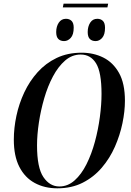

<svg xmlns="http://www.w3.org/2000/svg" viewBox="-20 -1011 713 1042"><path d="M567 -991 563 -971H321L325 -991ZM499 -788Q479 -788 467.5 -799.5Q456 -811 456 -837Q456 -867 469.5 -888Q483 -909 508 -909Q527 -909 538.5 -897.5Q550 -886 550 -860Q550 -823 534.5 -805.5Q519 -788 499 -788ZM328 -788Q308 -788 296.5 -799.5Q285 -811 285 -837Q285 -867 299 -888Q313 -909 338 -909Q357 -909 368.5 -897.5Q380 -886 380 -861Q380 -823 364 -805.5Q348 -788 328 -788ZM291 11Q222 11 168.5 -18Q115 -47 85 -105.5Q55 -164 55 -253Q55 -316 69 -382Q83 -448 111.5 -509Q140 -570 184 -619Q228 -668 287.5 -696.5Q347 -725 423 -725Q488 -725 541 -698.5Q594 -672 626 -615Q658 -558 658 -464Q658 -407 644.5 -342Q631 -277 603.5 -214.5Q576 -152 532.5 -101Q489 -50 429 -19.5Q369 11 291 11ZM302 1Q348 1 385 -32Q422 -65 449.5 -120Q477 -175 495 -241.5Q513 -308 522 -376Q531 -444 531 -501Q531 -619 501.5 -667Q472 -715 418 -715Q371 -715 333.5 -682.5Q296 -650 267.5 -596.5Q239 -543 220 -477.5Q201 -412 191 -345.5Q181 -279 181 -222Q181 -101 215.5 -50Q250 1 302 1Z"/></svg>

Font: Noto Serif Display Condensed SemiBold
Style: Italic
Weight: 600
Width: 3
Italic angle: -12°
Designer: Monotype Design Team
Foundry: Monotype Imaging Inc.
Version: Version 2.009